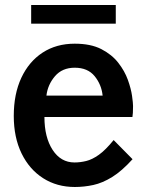

<svg xmlns="http://www.w3.org/2000/svg" viewBox="-20 -736 586 767"><path d="M279 11Q207.5 11 152.5 -24Q97.5 -59 66.2 -123Q35 -187 35 -273Q35 -360.5 65.2 -425.2Q95.5 -490 150.2 -525.8Q205 -561.5 278.5 -561.5Q342.5 -561.5 384.8 -539.8Q427 -518 452.5 -485.2Q478 -452.5 490.8 -417Q503.5 -381.5 507.5 -353Q511.5 -324.5 511.5 -312.5Q511.5 -295 510.8 -285Q510 -275 509 -268.5H157.5Q157.5 -187.5 190.2 -137.2Q223 -87 277.5 -87Q300.5 -87 324.2 -92.8Q348 -98.5 374.8 -117.5Q401.5 -136.5 434 -176.5L509.5 -100Q466.5 -52.5 428 -28.8Q389.5 -5 352.8 3Q316 11 279 11ZM165.5 -354H390Q385.5 -398 358 -431.8Q330.5 -465.5 278.5 -465.5Q228.5 -465.5 199.5 -431.5Q170.5 -397.5 165.5 -354ZM104.5 -716H442.5V-641.5H104.5Z"/></svg>

Font: Junction SemiBold
Style: Regular
Weight: 600
Designer: Caroline Hadilaksono
Foundry: Caroline Hadilaksono, Tyler Finck, The League of Moveable Type
Version: Version 2.000; ttfautohint (v1.8.3)